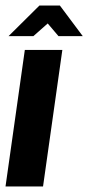

<svg xmlns="http://www.w3.org/2000/svg" viewBox="-24 -676 320 696"><path d="M-4 0 66 -495H202L132 0ZM7 -545 119 -656H193L276 -545H188L149 -591L97 -545Z"/></svg>

Font: Alumni Sans Thin ExtraBold
Style: Italic
Weight: 800
Italic angle: -8°
Version: Version 1.016